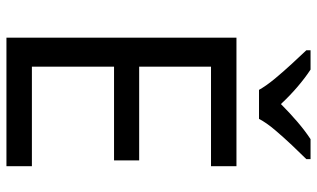

<svg xmlns="http://www.w3.org/2000/svg" viewBox="-214 -770 984 596"><g transform="rotate(90 278.0 -472.0)"><path d="M496 0H97V-714H496V-635H187V-412H478V-334H187V-79H496ZM259 -784Q246 -807 224 -833.5Q202 -860 178 -886Q154 -912 136 -931V-944H196Q222 -927 250 -903Q278 -879 303 -852Q330 -879 358 -903Q386 -927 412 -944H474V-931Q455 -912 430.5 -886Q406 -860 383.5 -833.5Q361 -807 349 -784Z"/></g></svg>

Font: Noto Sans Ugaritic
Style: Regular
Weight: 400
Designer: Monotype Design Team
Foundry: Monotype Imaging Inc.
Version: Version 2.001; ttfautohint (v1.8.4.7-5d5b)